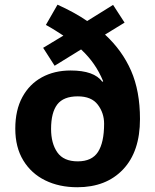

<svg xmlns="http://www.w3.org/2000/svg" viewBox="-20 -785 659 815"><path d="M224.1 -765.1Q258.8 -749.5 290.5 -732.2Q322.3 -714.8 350.1 -695.8L460 -764.2L508.8 -689L425.8 -638.2Q498.5 -571.3 536.4 -484.9Q574.2 -398.4 574.2 -279.8Q574.2 -141.6 502.4 -65.9Q430.7 9.8 308.1 9.8Q231.4 9.8 172.1 -19.3Q112.8 -48.3 78.9 -104Q44.9 -159.7 44.9 -238.8Q44.9 -317.9 75 -373Q105 -428.2 158 -457Q210.9 -485.8 279.8 -485.8Q379.9 -485.8 414.1 -438L418 -439.9Q401.4 -480 378.7 -512.7Q356 -545.4 324.2 -575.2L211.9 -505.9L163.1 -582L249 -633.8Q231.9 -645 213.6 -656.5Q195.3 -668 174.8 -679.2ZM310.1 -376Q249.5 -376 223.1 -341.6Q196.8 -307.1 196.8 -237.8Q196.8 -176.3 223.4 -138.2Q250 -100.1 310.1 -100.1Q370.1 -100.1 396 -140.1Q421.9 -180.2 421.9 -259.8Q421.9 -305.7 395 -340.8Q368.2 -376 310.1 -376Z"/></svg>

Font: Open Sans
Style: Bold
Weight: 700
Designer: Monotype Design Team
Foundry: Monotype Imaging Inc.
Version: Version 3.000; ttfautohint (v1.8.4)